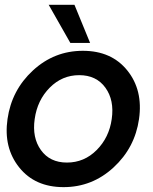

<svg xmlns="http://www.w3.org/2000/svg" viewBox="-20 -770 634 797"><path d="M182.1 -750H289.1L354 -591.8H272ZM11.2 -275.9Q28.3 -396 116.7 -477.5Q205.1 -559.1 324 -559.1Q442.9 -559.1 508.5 -477.5Q574.2 -396 557.1 -275.9Q540 -156.7 451.4 -75Q362.8 6.8 243.9 6.8Q125 6.8 59.6 -75.2Q-5.9 -157.2 11.2 -275.9ZM257.8 -95.2Q329.6 -95.2 381.3 -147.2Q433.1 -199.2 443.8 -275.9Q455.1 -354 417.5 -406Q379.9 -458 308.8 -458Q237.8 -458 186.3 -406Q134.8 -354 124 -275.9Q112.8 -198.7 149.9 -147Q187 -95.2 257.8 -95.2Z"/></svg>

Font: Oakes Grotesk
Style: Medium Italic
Weight: 500
Designer: Samuel Oakes
Foundry: Samuel Oakes
Version: Version 1.0 | wf-rip DC20170320